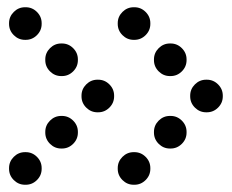

<svg xmlns="http://www.w3.org/2000/svg" viewBox="-20 -515 640 530"><path d="M49 -495Q31 -495 18 -482Q5 -469 5 -451V-449Q5 -431 18 -418Q31 -405 49 -405H51Q69 -405 82 -418Q95 -431 95 -449V-451Q95 -469 82 -482Q69 -495 51 -495ZM349 -495Q331 -495 318 -482Q305 -469 305 -451V-449Q305 -431 318 -418Q331 -405 349 -405H351Q369 -405 382 -418Q395 -431 395 -449V-451Q395 -469 382 -482Q369 -495 351 -495ZM149 -395Q131 -395 118 -382Q105 -369 105 -351V-349Q105 -331 118 -318Q131 -305 149 -305H151Q169 -305 182 -318Q195 -331 195 -349V-351Q195 -369 182 -382Q169 -395 151 -395ZM449 -395Q431 -395 418 -382Q405 -369 405 -351V-349Q405 -331 418 -318Q431 -305 449 -305H451Q469 -305 482 -318Q495 -331 495 -349V-351Q495 -369 482 -382Q469 -395 451 -395ZM249 -295Q231 -295 218 -282Q205 -269 205 -251V-249Q205 -231 218 -218Q231 -205 249 -205H251Q269 -205 282 -218Q295 -231 295 -249V-251Q295 -269 282 -282Q269 -295 251 -295ZM549 -295Q531 -295 518 -282Q505 -269 505 -251V-249Q505 -231 518 -218Q531 -205 549 -205H551Q569 -205 582 -218Q595 -231 595 -249V-251Q595 -269 582 -282Q569 -295 551 -295ZM149 -195Q131 -195 118 -182Q105 -169 105 -151V-149Q105 -131 118 -118Q131 -105 149 -105H151Q169 -105 182 -118Q195 -131 195 -149V-151Q195 -169 182 -182Q169 -195 151 -195ZM449 -195Q431 -195 418 -182Q405 -169 405 -151V-149Q405 -131 418 -118Q431 -105 449 -105H451Q469 -105 482 -118Q495 -131 495 -149V-151Q495 -169 482 -182Q469 -195 451 -195ZM49 -95Q31 -95 18 -82Q5 -69 5 -51V-49Q5 -31 18 -18Q31 -5 49 -5H51Q69 -5 82 -18Q95 -31 95 -49V-51Q95 -69 82 -82Q69 -95 51 -95ZM349 -95Q331 -95 318 -82Q305 -69 305 -51V-49Q305 -31 318 -18Q331 -5 349 -5H351Q369 -5 382 -18Q395 -31 395 -49V-51Q395 -69 382 -82Q369 -95 351 -95Z"/></svg>

Font: Doto Black Rounded Black
Style: Regular
Weight: 900
Monospace: yes
Version: Version 1.000